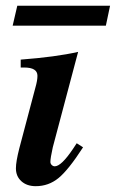

<svg xmlns="http://www.w3.org/2000/svg" viewBox="-20 -637 402 666"><path d="M246.1 -140.1 268.1 -126Q217.3 -47.4 182.9 -19.3Q148.4 8.8 104 8.8Q73.2 8.8 54.2 -8.3Q35.2 -25.4 35.2 -53.2Q35.2 -76.2 46.9 -122.1L103 -334Q109.9 -357.9 109.9 -374Q109.9 -402.8 64 -402.8H51.8V-430.2Q173.8 -439.5 251 -457L163.1 -126Q154.8 -88.9 154.8 -75.2Q154.8 -69.3 159.4 -64.7Q164.1 -60.1 169.9 -60.1Q192.4 -60.1 232.9 -120.1ZM361.8 -617.2 347.2 -547.9H23.9L40 -617.2Z"/></svg>

Font: Accordance
Style: Bold-Italic
Weight: 700
Italic angle: -11°
Version: Version 1.2 (build January 31, 2020) Miklal Software Solutio